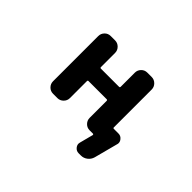

<svg xmlns="http://www.w3.org/2000/svg" viewBox="-125 -829 1250 1250"><g transform="rotate(45 500.0 -204.0)"><path d="M683.6 139.6Q662.1 139.6 648.4 122.1Q638.7 109.4 638.7 95.7Q638.7 89.8 640.6 84L665 -9.8Q665 -12.7 663.6 -14.6Q662.1 -16.6 659.2 -16.6H628.9Q604.5 -16.6 587.9 -33.7Q571.3 -50.8 571.3 -74.2V-230.5Q571.3 -238.3 563.5 -238.3H396.5Q389.6 -238.3 389.6 -230.5V-74.2Q389.6 -50.8 372.6 -33.7Q355.5 -16.6 332 -16.6H292Q267.6 -16.6 251 -33.7Q234.4 -50.8 234.4 -74.2V-490.2Q234.4 -513.7 251 -530.8Q267.6 -547.9 292 -547.9H332Q355.5 -547.9 372.6 -530.8Q389.6 -513.7 389.6 -490.2V-360.4Q389.6 -352.5 396.5 -352.5H563.5Q571.3 -352.5 571.3 -360.4V-490.2Q571.3 -513.7 587.9 -530.8Q604.5 -547.9 628.9 -547.9H668.9Q692.4 -547.9 709.5 -530.8Q726.6 -513.7 726.6 -490.2V-141.6Q726.6 -134.8 733.4 -134.8H776.4Q797.9 -134.8 811.5 -117.2Q821.3 -105.5 821.3 -90.8Q821.3 -85 819.3 -79.1L776.4 84Q769.5 108.4 749.5 124Q729.5 139.6 704.1 139.6Z"/></g></svg>

Font: Rounded Mgen+ 1mn bold
Style: Bold
Weight: 700
Designer: [Source Han Sans]
Ryoko NISHIZUKA  (kana & ideographs); Paul D. Hunt (Latin, Greek & Cyrillic); Wenlong ZHANG  (bopomofo
Version: Version 1.059.20150602